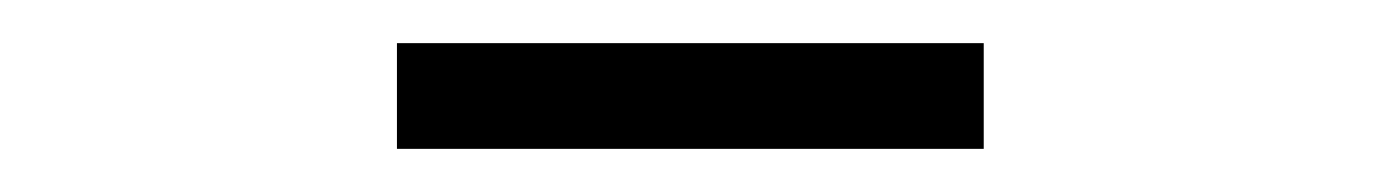

<svg xmlns="http://www.w3.org/2000/svg" viewBox="-20 -714 640 89"><path d="M164 -694H436V-645H164Z"/></svg>

Font: IBM Plex Sans Arabic Light
Style: Regular
Weight: 300
Designer: Mike Abbink, Paul van der Laan, Pieter van Rosmalen, Wael Morcos, Khajak Apelian
Foundry: Bold Monday
Version: Version 1.2